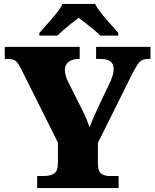

<svg xmlns="http://www.w3.org/2000/svg" viewBox="-20 -951 783 971"><path d="M168 0V-61H203Q235 -61 254 -73.5Q273 -86 273 -128V-230L88 -600Q73 -630 61 -641.5Q49 -653 17 -653H4V-714H383V-653H379Q347 -653 327.5 -638.5Q308 -624 308 -598Q308 -587 311.5 -572Q315 -557 322 -542L396 -395Q410 -368 417.5 -349Q425 -330 433 -307Q443 -334 456.5 -364.5Q470 -395 485 -427L539 -540Q550 -566 552.5 -580.5Q555 -595 555 -600Q555 -629 538 -641Q521 -653 485 -653H466V-714H741V-653H729Q710 -653 698 -646.5Q686 -640 675 -623.5Q664 -607 648 -576L475 -228V-126Q475 -85 492 -73Q509 -61 532 -61H580V0ZM179 -784Q195 -803 218.5 -829Q242 -855 264 -882Q286 -909 296 -931H461Q472 -909 493.5 -882Q515 -855 539 -829Q563 -803 578 -784V-771H487Q477 -782 456.5 -799Q436 -816 414.5 -833Q393 -850 378 -861Q363 -850 341.5 -833Q320 -816 300.5 -799Q281 -782 270 -771H179Z"/></svg>

Font: Noto Serif Hentaigana Black
Style: Regular
Weight: 900
Designer: Kazuhiro Yamada
Foundry: nipponia
Version: Version 1.000; ttfautohint (v1.8.4.7-5d5b)